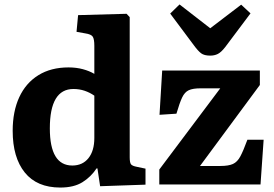

<svg xmlns="http://www.w3.org/2000/svg" viewBox="-20 -829 1231 863"><path d="M251 14Q146 14 91.5 -53.5Q37 -121 37 -241Q37 -328 66.5 -392Q96 -456 152.5 -491Q209 -526 288 -526Q323 -526 352.5 -518Q382 -510 404 -497V-623Q404 -653 397 -664Q390 -675 363 -679L324 -686L331 -761L549 -767L563 -752V-122Q563 -99 568.5 -91Q574 -83 596 -79L634 -71V1L430 8L418 -72H414Q389 -34 350.5 -10Q312 14 251 14ZM305 -85Q351 -85 377.5 -118Q404 -151 404 -209V-399Q384 -413 360.5 -421Q337 -429 310 -429Q204 -429 204 -252Q204 -85 305 -85ZM696 0V-67L970 -432H881Q847 -432 828.5 -423.5Q810 -415 798.5 -390.5Q787 -366 773 -318L697 -313L709 -512H1148V-447L879 -83H971Q1007 -83 1027 -92Q1047 -101 1060.5 -126.5Q1074 -152 1092 -201H1165L1151 0ZM925 -579Q898 -579 884 -589.5Q870 -600 851 -626L745 -768L787 -809L925 -702L1064 -808L1106 -769L992 -617Q974 -594 959 -586.5Q944 -579 925 -579Z"/></svg>

Font: Literata
Style: Bold
Weight: 700
Designer: Latin by Veronika Burian and Jose Scaglione. Greek by Irene Vlachou. Cyrillic by Vera Evstafieva.
Foundry: TypeTogether
Version: Version 3.103; ttfautohint (v1.8.4.7-5d5b);gftools[0.9.29]